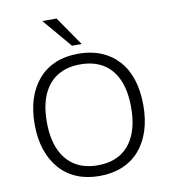

<svg xmlns="http://www.w3.org/2000/svg" viewBox="-99 -1021 996 1115"><g transform="rotate(-10 399.0 -464.0)"><path d="M398 8Q324 8 265 -16.5Q206 -41 164.5 -88Q123 -135 100.5 -201.5Q78 -268 78 -352Q78 -437 100 -503.5Q122 -570 163.5 -617Q205 -664 264 -688.5Q323 -713 398 -713Q473 -713 532.5 -688.5Q592 -664 634 -617.5Q676 -571 697.5 -504.5Q719 -438 719 -353Q719 -269 697 -202Q675 -135 633.5 -88Q592 -41 532.5 -16.5Q473 8 398 8ZM398 -55Q478 -55 533 -89Q588 -123 617.5 -189.5Q647 -256 647 -353Q647 -450 618 -516Q589 -582 533.5 -616Q478 -650 398 -650Q320 -650 264.5 -616Q209 -582 179.5 -516Q150 -450 150 -353Q150 -257 179.5 -190.5Q209 -124 264.5 -89.5Q320 -55 398 -55ZM371 -765 226 -936H310L428 -765Z"/></g></svg>

Font: Nunito Sans 8pt Light
Style: Regular
Weight: 300
Version: Version 3.101;gftools[0.9.27]